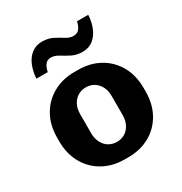

<svg xmlns="http://www.w3.org/2000/svg" viewBox="-176 -874 956 1011"><g transform="rotate(-30 302.0 -368.0)"><path d="M290 10Q218 10 161 -21.8Q104 -53.5 71.5 -111.2Q39 -169 39 -246V-265Q39 -343 71.5 -400.2Q104 -457.5 160.8 -489.2Q217.5 -521 289.5 -521H313.5Q386 -521 442.8 -489.2Q499.5 -457.5 532 -400.2Q564.5 -343 564.5 -265V-246Q564.5 -168.5 532 -110.8Q499.5 -53 442.8 -21.5Q386 10 314 10ZM301.5 -90Q329 -90 350.5 -103Q372 -116 384.8 -140.5Q397.5 -165 397.5 -198V-313Q397.5 -347 384.8 -371Q372 -395 350.5 -408Q329 -421 301.5 -421Q275 -421 253.2 -408Q231.5 -395 218.8 -371Q206 -347 206 -313V-198Q206 -165 218.8 -140.5Q231.5 -116 253.2 -103Q275 -90 301.5 -90ZM100 -590.5Q102.5 -633 117 -668.2Q131.5 -703.5 158 -724.2Q184.5 -745 222 -745Q259 -745 286.8 -730.8Q314.5 -716.5 337.2 -702Q360 -687.5 382.5 -687.5Q405.5 -687.5 418.2 -703.2Q431 -719 436 -745.5H504.5Q502.5 -703.5 488 -668.2Q473.5 -633 447.2 -612Q421 -591 383 -591Q346 -591 317.8 -605.5Q289.5 -620 266.5 -634.5Q243.5 -649 220.5 -649Q199 -649 186.8 -633.5Q174.5 -618 169 -590.5Z"/></g></svg>

Font: Chivo Medium
Style: Regular
Weight: 500
Designer: Hector Gatti
Foundry: Omnibus-Type
Version: Version 2.002